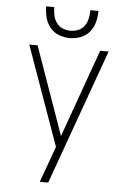

<svg xmlns="http://www.w3.org/2000/svg" viewBox="-62 -789 700 1039"><g transform="rotate(5 288.0 -269.5)"><path d="M194 205H240L504 -530H458L287 -52L118 -530H73L265 9L231 103Q222 129 212.5 154Q203 179 194 205ZM288 -584Q318 -584 347 -595Q376 -606 395.5 -630Q415 -654 422.5 -684Q430 -714 430 -744H386Q386 -722 381.5 -700Q377 -678 364.5 -659.5Q352 -641 331 -632.5Q310 -624 288 -624Q266 -624 245.5 -632.5Q225 -641 212 -659.5Q199 -678 194.5 -700Q190 -722 190 -744H146Q146 -714 153.5 -684Q161 -654 180.5 -630Q200 -606 229 -595Q258 -584 288 -584Z"/></g></svg>

Font: Iosevka Sparkle Extralight
Style: Regular
Weight: 200
Designer: Belleve Invis
Foundry: Belleve Invis
Version: Version 4.5.0; ttfautohint (v1.8.3)